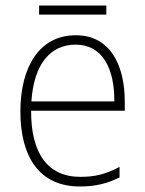

<svg xmlns="http://www.w3.org/2000/svg" viewBox="-20 -667 527 697"><path d="M366 -647H122V-614H366ZM255 -539C121 -539 54 -421 54 -262C54 -99 122 10 270 10C327 10 370 -1 414 -23V-61C362 -34 325 -25 271 -25C154 -25 92 -110 93 -265H433V-297C433 -431 380 -539 255 -539ZM255 -505C352 -505 396 -418 395 -299H94C103 -435 163 -505 255 -505Z"/></svg>

Font: Noto Sans Myanmar SemiCondensed ExtraLight
Style: Regular
Weight: 200
Width: 4
Designer: Monotype Design Team
Foundry: Monotype Imaging Inc.
Version: Version 2.107